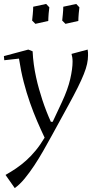

<svg xmlns="http://www.w3.org/2000/svg" viewBox="-32 -690 493 976"><path d="M231.4 -1Q210.9 36.1 188.5 75.7Q166 115.2 142.1 151.4Q118.2 187.5 93.3 217.8Q68.4 248 43 266.1L-3.9 199.2Q22.9 184.1 49.3 166.3Q75.7 148.4 100.8 126Q126 103.5 149.4 75Q172.9 46.4 194.8 9.8Q175.8 -30.3 156.7 -74.5Q137.7 -118.7 120.4 -168Q103 -217.3 88.6 -272.9Q74.2 -328.6 64.5 -392.1L-10.3 -383.8L-12.2 -404.8L111.8 -438L133.8 -429.2Q135.3 -395.5 139.9 -362.3Q144.5 -329.1 151.4 -297.6Q158.2 -266.1 166.5 -237.1Q174.8 -208 183.1 -182.6Q202.6 -123.5 226.6 -70.8H235.8L282.7 -170.9Q313 -235.8 325 -288.3Q336.9 -340.8 336.9 -376Q336.9 -388.7 335.4 -398.4Q334 -408.2 331.5 -416L413.6 -438Q415 -430.7 415.3 -423.1Q415.5 -415.5 415.5 -408.2Q415.5 -387.7 410.6 -365Q405.8 -342.3 394 -313Q382.3 -283.7 363.5 -245.8Q344.7 -208 316.9 -157.2ZM147.9 -568.8 131.3 -585.4Q133.3 -604 134.5 -616.9Q135.7 -629.9 136.2 -638.7Q136.7 -648.4 136.7 -655.8L202.6 -669.9L218.8 -652.8Q216.3 -634.3 215.3 -621.1Q214.4 -607.9 213.9 -599.6Q213.4 -589.8 213.4 -583.5ZM300.8 -568.8 284.2 -585.4Q286.1 -604 287.4 -616.9Q288.6 -629.9 289.1 -638.7Q289.6 -648.4 289.6 -655.8L355.5 -669.9L371.6 -652.8Q369.1 -634.3 368.2 -621.1Q367.2 -607.9 366.7 -599.6Q366.2 -589.8 366.2 -583.5Z"/></svg>

Font: Simonetta
Style: Italic
Weight: 400
Italic angle: -2°
Designer: Gayaneh Bagdasaryan
Foundry: BrownFox
Version: Version 1.001